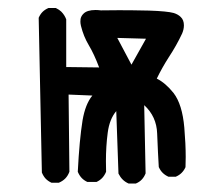

<svg xmlns="http://www.w3.org/2000/svg" viewBox="-20 -440 540 470"><path d="M239.3 -45.4Q239.3 -33.2 239.7 -19.5Q235.8 -10.3 230.2 -4.4Q224.6 1.5 216.3 5.4H193.8Q185.5 1.5 179.9 -4.4Q174.3 -10.3 170.4 -19.5Q174.3 -97.2 182.1 -145.5Q189 -185.5 206.1 -206.1L147.9 -208.5L149.9 -19.5Q146 -9.3 139.6 -2.9Q133.3 3.4 124 7.3H106Q97.7 3.4 92 -2.4Q86.4 -8.3 82.5 -17.6L74.7 -396.5Q78.6 -405.3 84.2 -410.9Q89.8 -416.5 98.6 -420.4H116.7Q125.5 -416 129.9 -411.6Q138.2 -403.3 142.1 -392.6V-275.9L222.7 -274.9Q210.4 -307.6 197.5 -329.1Q184.6 -350.6 178.2 -376.5Q176.8 -382.8 176.8 -386.7Q176.8 -390.6 177.2 -393.6Q178.7 -400.9 184.1 -406.2Q192.9 -415.5 213.9 -415.5Q219.7 -415.5 227.1 -414.6Q255.9 -415 271.5 -415Q287.1 -415 304.9 -414.8Q322.8 -414.6 344.7 -414.1Q389.2 -412.6 405.3 -408.2Q416 -404.8 422.4 -398.4Q430.2 -391.1 430.2 -377.9Q430.2 -368.2 425.8 -357.9Q412.1 -328.6 393.1 -299.8Q376.5 -273.9 363.8 -247.6Q385.3 -236.8 404.8 -212.4Q426.3 -184.6 431.2 -127.4Q434.6 -87.4 434.6 -55.7Q434.6 -43.5 434.1 -30.8Q426.8 -14.6 411.1 -7.8L410.2 -7.3H392.6Q376 -14.6 369.1 -30.3L368.7 -30.8Q366.7 -63 364.7 -113.3Q363.3 -154.8 333 -182.6L336.4 -15.6Q329.6 2 313.5 8.8L312.5 9.3H294.9Q286.1 5.4 280.3 -0.5Q274.4 -6.3 270 -15.1L264.6 -168Q248 -148.4 243.7 -115.2Q239.3 -82 239.3 -45.4ZM301.8 -281.7 337.4 -345.2 267.1 -347.2Z"/></svg>

Font: Bakudai
Style: Medium
Weight: 500
Version: Version 1.48